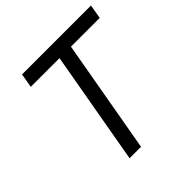

<svg xmlns="http://www.w3.org/2000/svg" viewBox="-183 -839 984 984"><g transform="rotate(-45 309.5 -346.5)"><path d="M205.6 0 314.5 -616.7H106.4L119.6 -693.4H619.1L606 -616.7H397.5L288.6 0Z"/></g></svg>

Font: CaskaydiaCove NFP SemiLight
Style: Italic
Weight: 350
Italic angle: -10°
Designer: Aaron Bell
Foundry: Saja Typeworks
Version: Version 2111.001; VTT 6.35;Nerd Fonts 3.1.1